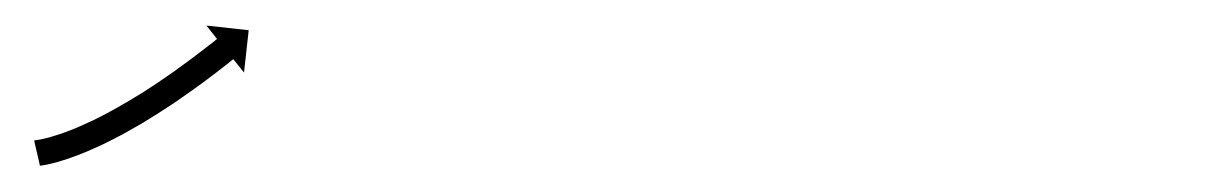

<svg xmlns="http://www.w3.org/2000/svg" viewBox="-20 -131 939 148"><path d="M8.2 -23C7.5 -22.9 6.9 -22.9 6.3 -22.7L10.8 -3.3C11.1 -3.3 11.4 -3.4 11.7 -3.5C14.3 -4.4 9.2 -3 10.2 -3.1C10.2 -3.1 10.3 -3.1 10.4 -3.1C10.4 -3.1 10.5 -3.2 10.5 -3.2C12.2 -3.4 13.8 -3.7 15.4 -4C15.4 -4 15.5 -4 15.5 -4C15.6 -4 15.7 -4 15.7 -4C18.3 -4.6 20.9 -5.2 23.6 -5.9C23.6 -5.9 23.6 -5.9 23.7 -5.9C23.7 -5.9 23.8 -6 23.8 -6C27.2 -7 30.6 -8 34 -9.2C34 -9.2 34.1 -9.2 34.1 -9.2C34.2 -9.2 34.2 -9.3 34.2 -9.3C38.3 -10.7 42.3 -12.3 46.3 -13.9C46.3 -13.9 46.3 -13.9 46.4 -13.9C46.4 -13.9 46.5 -14 46.5 -14C50.9 -15.9 55.3 -17.8 59.7 -19.9C59.7 -19.9 59.7 -19.9 59.8 -19.9C59.8 -20 59.9 -20 59.9 -20C64.5 -22.3 69.2 -24.6 73.8 -27.1C73.8 -27.1 73.8 -27.1 73.8 -27.1C73.9 -27.1 73.9 -27.1 73.9 -27.1C78.6 -29.7 83.3 -32.4 88 -35.1C88 -35.1 88 -35.1 88 -35.1C88.1 -35.1 88.1 -35.1 88.1 -35.1C92.7 -37.9 97.3 -40.7 101.9 -43.6C101.9 -43.6 101.9 -43.6 102 -43.6C102 -43.6 102 -43.7 102 -43.7C106.4 -46.5 110.8 -49.4 115.2 -52.3C115.2 -52.3 115.2 -52.3 115.2 -52.3C115.2 -52.3 115.2 -52.3 115.2 -52.3C119.3 -55.1 123.3 -57.9 127.3 -60.8C127.3 -60.8 127.4 -60.8 127.4 -60.8C127.4 -60.8 127.4 -60.8 127.4 -60.8C131 -63.4 134.6 -66 138.1 -68.6C138.1 -68.6 138.1 -68.6 138.1 -68.6C138.1 -68.6 138.1 -68.6 138.1 -68.6C141.1 -70.9 144.1 -73.1 147.1 -75.4L147.1 -75.4L147.1 -75.4C149.4 -77.2 151.7 -78.9 153.9 -80.7L153.9 -80.7L154 -80.7C155.4 -81.9 156.9 -83 158.3 -84.2L158.3 -84.2L158.3 -84.2C158.8 -84.6 159.3 -85 159.8 -85.4L168.1 -75.1L171.7 -107.7L139.1 -111.3L147.3 -101C146.8 -100.6 146.3 -100.2 145.8 -99.8L145.8 -99.8L145.9 -99.8C144.4 -98.7 143 -97.6 141.6 -96.4L141.6 -96.5L141.6 -96.5C139.4 -94.7 137.1 -93 134.9 -91.3L134.9 -91.3L134.9 -91.3C132 -89.1 129.1 -86.9 126.2 -84.7C126.2 -84.7 126.2 -84.7 126.2 -84.7C126.2 -84.7 126.2 -84.7 126.2 -84.7C122.7 -82.1 119.2 -79.6 115.7 -77.1C115.7 -77.1 115.7 -77.1 115.8 -77.1C115.8 -77.1 115.8 -77.1 115.8 -77.1C111.9 -74.3 107.9 -71.6 103.9 -68.9C103.9 -68.9 104 -68.9 104 -68.9C104 -68.9 104 -68.9 104 -68.9C99.8 -66.1 95.5 -63.2 91.2 -60.5C91.2 -60.5 91.2 -60.5 91.2 -60.5C91.2 -60.5 91.3 -60.5 91.3 -60.5C86.8 -57.7 82.3 -55 77.8 -52.3C77.8 -52.3 77.9 -52.3 77.9 -52.3C77.9 -52.3 77.9 -52.4 77.9 -52.4C73.4 -49.7 68.9 -47.2 64.3 -44.7C64.3 -44.7 64.3 -44.7 64.4 -44.7C64.4 -44.7 64.4 -44.7 64.4 -44.7C60 -42.4 55.6 -40.1 51.1 -37.9C51.1 -37.9 51.1 -38 51.1 -38C51.2 -38 51.2 -38 51.2 -38C47 -36.1 42.8 -34.2 38.6 -32.3C38.6 -32.3 38.6 -32.4 38.7 -32.4C38.7 -32.4 38.8 -32.4 38.8 -32.4C35 -30.9 31.3 -29.4 27.5 -28.1C27.5 -28.1 27.5 -28.1 27.6 -28.1C27.6 -28.1 27.7 -28.1 27.7 -28.1C24.5 -27.1 21.4 -26.1 18.2 -25.2C18.2 -25.2 18.3 -25.2 18.3 -25.2C18.4 -25.2 18.5 -25.2 18.5 -25.2C16.2 -24.6 13.8 -24.1 11.5 -23.6C11.5 -23.6 11.6 -23.6 11.6 -23.6C11.7 -23.6 11.8 -23.6 11.8 -23.6C10.5 -23.4 9.2 -23.2 7.9 -23C7.9 -23 8 -23 8.1 -23C8.1 -23 8.2 -23 8.2 -23Z"/></svg>

Font: FRB American Cursive Just Arrows Semibold
Style: Italic
Weight: 600
Italic angle: -25°
Version: Version 2.0;Modular Font Editor K font №1